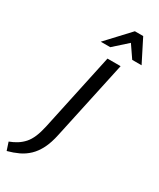

<svg xmlns="http://www.w3.org/2000/svg" viewBox="-347 -988 1058 1279"><g transform="rotate(30 181.5 -348.0)"><path d="M91 -61 219 -658H320L190 -55Q176 12 153 57.5Q130 103 98.5 133Q67 163 28.5 181Q-10 199 -55 211L-75 150Q-43 138 -17 121.5Q9 105 29.5 82Q50 59 65 24Q80 -11 91 -61ZM124 -733 286 -907H350L322 -845L197 -733ZM366 -733 290 -844 286 -907H350L438 -733Z"/></g></svg>

Font: Ysabeau Infant SemiBold
Style: Italic
Weight: 600
Italic angle: -12°
Designer: Christian Thalmann (Catharsis Fonts)
Version: Version 2.002; featfreeze: ss01,ss02,lnum